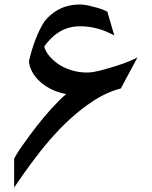

<svg xmlns="http://www.w3.org/2000/svg" viewBox="-20 -745 676 855"><path d="M489 -587 458 -693C442 -702 419 -709 399 -714C381 -719 358 -725 337 -725C265 -725 215 -695 179 -651C147 -603 124 -537 109 -473C110 -456 115 -440 124 -424C152 -374 208 -338 275 -326C266 -319 255 -309 242 -296C197 -251 152 -196 113 -143C89 -110 61 -73 43 -39V90C141 -54 247 -197 390 -292C432 -320 474 -340 518 -351L592 -489C555 -470 509 -454 466 -442C435 -433 400 -422 366 -422C317 -422 273 -438 242 -458C216 -475 184 -506 177 -538C210 -584 259 -628 336 -628C398 -628 447 -610 489 -587Z"/></svg>

Font: Iranian Serif 
Style: Regular
Weight: 400
Designer: Hooman Mehr, Hadi Navid in Neviseh Pardaz Co. Ltd. (http://nevisa.com)
Foundry: http://font-store.ir
Version: 5.0.2 build 3/9/1393